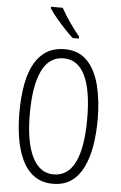

<svg xmlns="http://www.w3.org/2000/svg" viewBox="-62 -990 656 1043"><g transform="rotate(5 265.5 -468.5)"><path d="M479 -358Q479 -283 468 -216.5Q457 -150 432.5 -99Q408 -48 367.5 -19Q327 10 267 10Q206 10 164.5 -20Q123 -50 98.5 -101.5Q74 -153 63 -219.5Q52 -286 52 -359Q52 -542 106.5 -633Q161 -724 267 -724Q344 -724 390.5 -676Q437 -628 458 -545Q479 -462 479 -358ZM109 -358Q109 -205 149.5 -123Q190 -41 266 -41Q344 -41 383 -121Q422 -201 422 -358Q422 -513 383 -593.5Q344 -674 267 -674Q187 -674 148 -592.5Q109 -511 109 -358ZM237 -947Q258 -909 285.5 -869.5Q313 -830 339 -799V-788H305Q285 -806 260 -832.5Q235 -859 211.5 -887Q188 -915 173 -939V-947Z"/></g></svg>

Font: Noto Sans Thai ExtCond Light
Style: Regular
Weight: 300
Width: 2
Designer: Monotype Design Team
Foundry: Monotype Imaging Inc.
Version: Version 2.002; ttfautohint (v1.8.4.7-5d5b)